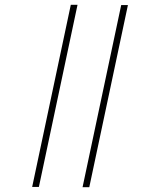

<svg xmlns="http://www.w3.org/2000/svg" viewBox="-20 -780 626 800"><path d="M114 -1 275 -760H303L142 -1ZM324 0 485 -759H513L352 0Z"/></svg>

Font: Noto Serif Display SemiCondensed Thin
Style: Italic
Weight: 100
Width: 4
Italic angle: -12°
Designer: Monotype Design Team
Foundry: Monotype Imaging Inc.
Version: Version 2.009